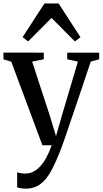

<svg xmlns="http://www.w3.org/2000/svg" viewBox="-22 -843 596 1114"><path d="M126 251.5Q110.5 251.5 97.5 249.2Q84.5 247 77.5 243.5V156Q84 159.5 97.8 161.8Q111.5 164 125.5 164Q148.5 164 169.8 153.8Q191 143.5 210.2 123.2Q229.5 103 246.2 72.2Q263 41.5 278 0H224L43.5 -485L-2 -499V-538L232 -537.5V-499L164.5 -485.5L266 -175L303 -53L337.5 -174L430 -485.5L368 -499V-537.5H553.5V-499L504.5 -485.5Q478 -406 454 -335Q430 -264 409.8 -204.2Q389.5 -144.5 374 -98.8Q358.5 -53 348.2 -23.8Q338 5.5 334 15.5Q304.5 93.5 276 146.2Q247.5 199 212.2 225.2Q177 251.5 126 251.5ZM141 -602.5 109 -627.5 236 -823H318L445 -627L412.5 -602.5L277 -739Z"/></svg>

Font: Merriweather 60pt Medium
Style: Regular
Weight: 500
Version: Version 2.100